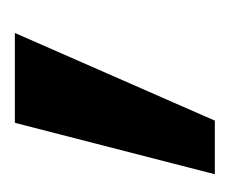

<svg xmlns="http://www.w3.org/2000/svg" viewBox="-46 -132 316 265"><g transform="rotate(-90 112.5 1.0)"><path d="M200 -137 79 139H5L76 -137Z"/></g></svg>

Font: Poppins Cyr Med
Style: Regular
Weight: 500
Designer: Ninad Kale (Devanagari), Jonny Pinhorn (Latin)
Foundry: Indian Type Foundry
Version: 4.004